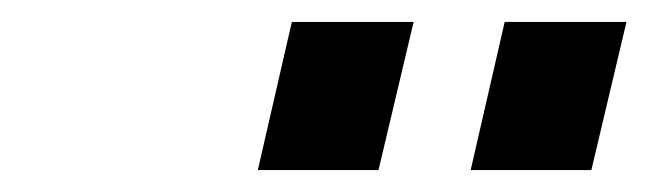

<svg xmlns="http://www.w3.org/2000/svg" viewBox="-20 -756 591 175"><path d="M519 -601 551 -736H440L409 -601ZM325 -601 357 -736H246L215 -601Z"/></svg>

Font: RazerF5
Style: Bold Italic
Weight: 700
Foundry: Razer Inc.
Version: Version 2